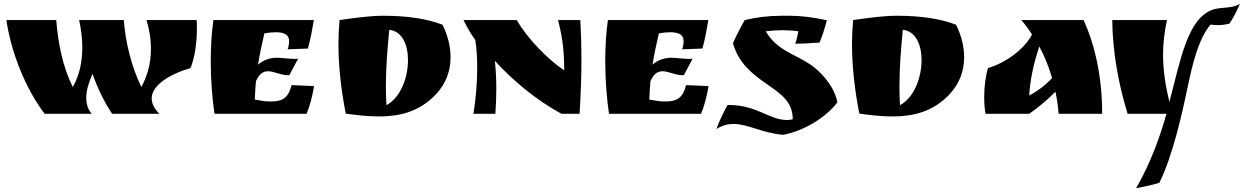

<svg xmlns="http://www.w3.org/2000/svg" viewBox="-20 -607 6633 1024"><path d="M402 -500C413 -449 419 -400 419 -354C419 -272 401 -199 368 -143C315 -249 290 -375 280 -500H14C39 -329 114 -138 218 0H469C449 -24 440 -52 440 -85C440 -122 452 -165 473 -213C500 -138 534 -66 578 0H830C806 -24 789 -52 789 -82C789 -152 885 -212 996 -244C1019 -301 1030 -377 1030 -456C1030 -471 1030 -485 1029 -500H761C778 -446 785 -395 785 -346C785 -272 767 -204 734 -143C682 -249 650 -377 640 -500Z M1118 -500C1108 -429 1104 -354 1104 -280C1104 -179 1112 -81 1124 0H1615C1634 -47 1645 -90 1655 -148L1535 -153C1519 -85 1484 -66 1430 -66H1421C1394 -66 1370 -70 1339 -76C1340 -108 1342 -141 1345 -174C1364 -216 1385 -227 1410 -227C1441 -227 1477 -206 1514 -206H1523L1570 -294C1563 -293 1556 -293 1549 -293C1518 -293 1485 -299 1455 -299C1420 -299 1382 -286 1356 -262C1365 -318 1377 -374 1390 -429C1412 -433 1432 -435 1450 -435C1497 -435 1522 -422 1522 -387C1522 -375 1520 -361 1514 -344C1555 -345 1580 -346 1622 -348C1634 -387 1647 -459 1654 -500Z M1791 -500C1787 -454 1785 -416 1785 -372C1785 -249 1800 -125 1824 -1C1884 7 1938 14 2003 14C2107 14 2216 -9 2306 -105C2359 -162 2383 -230 2383 -301C2383 -360 2368 -419 2340 -475C2262 -506 2154 -523 2026 -523C1953 -523 1875 -512 1791 -500ZM2056 -448C2124 -441 2156 -370 2156 -286C2156 -193 2116 -86 2041 -46C2039 -80 2038 -113 2038 -145C2038 -254 2047 -354 2056 -448Z M2956 -500C2983 -400 2989 -319 2989 -232C2904 -288 2793 -401 2736 -500H2452C2479 -445 2493 -426 2515 -393C2522 -350 2525 -299 2525 -245C2525 -166 2518 -80 2505 0H2622C2625 -45 2627 -91 2627 -134C2627 -189 2624 -241 2619 -283C2704 -189 2833 -76 2975 0H3071C3077 -97 3081 -193 3081 -290C3081 -360 3079 -430 3075 -500Z M3222 -500C3212 -429 3208 -354 3208 -280C3208 -179 3216 -81 3228 0H3719C3738 -47 3749 -90 3759 -148L3639 -153C3623 -85 3588 -66 3534 -66H3525C3498 -66 3474 -70 3443 -76C3444 -108 3446 -141 3449 -174C3468 -216 3489 -227 3514 -227C3545 -227 3581 -206 3618 -206H3627L3674 -294C3667 -293 3660 -293 3653 -293C3622 -293 3589 -299 3559 -299C3524 -299 3486 -286 3460 -262C3469 -318 3481 -374 3494 -429C3516 -433 3536 -435 3554 -435C3601 -435 3626 -422 3626 -387C3626 -375 3624 -361 3618 -344C3659 -345 3684 -346 3726 -348C3738 -387 3751 -459 3758 -500Z M4390 -499C4316 -515 4251 -523 4193 -523H4149C4080 -523 4014 -515 3952 -500C3934 -470 3906 -415 3889 -377C3918 -271 3993 -212 4065 -162L4082 -150C4145 -106 4208 -63 4208 29C4198 32 4186 33 4176 33C4081 32 4017 -47 3868 -47H3860C3837 -4 3816 38 3801 81C3833 61 3862 54 3892 54C3969 54 4046 103 4157 112C4268 91 4383 21 4446 -61C4430 -150 4352 -229 4305 -261C4216 -321 4125 -337 4064 -440C4093 -444 4124 -446 4152 -446C4181 -446 4211 -444 4238 -440C4234 -419 4229 -395 4221 -374C4263 -374 4309 -377 4351 -380C4365 -413 4381 -463 4390 -499Z M4530 -500C4526 -454 4524 -416 4524 -372C4524 -249 4539 -125 4563 -1C4623 7 4677 14 4742 14C4846 14 4955 -9 5045 -105C5098 -162 5122 -230 5122 -301C5122 -360 5107 -419 5079 -475C5001 -506 4893 -523 4765 -523C4692 -523 4614 -512 4530 -500ZM4795 -448C4863 -441 4895 -370 4895 -286C4895 -193 4855 -86 4780 -46C4778 -80 4777 -113 4777 -145C4777 -254 4786 -354 4795 -448Z M5427 -500C5448 -476 5467 -450 5484 -423C5444 -345 5343 -271 5249 -244C5237 -203 5229 -147 5229 -90C5229 -60 5231 -29 5236 0H5469C5519 -35 5567 -75 5609 -118C5617 -80 5623 -41 5626 0H5858V-8C5858 -186 5823 -361 5759 -500ZM5591 -191C5557 -153 5512 -120 5469 -98C5474 -181 5492 -267 5523 -359C5552 -305 5574 -250 5591 -191Z M6449 -556C6314 -509 6277 -292 6217 -64C6196 -147 6183 -232 6183 -316C6183 -377 6190 -438 6204 -500H5912C5914 -331 5944 -162 5994 0H6201C6172 105 6120 258 6039 397C6082 389 6127 379 6163 368C6235 224 6286 -8 6315 -146C6338 -257 6370 -397 6436 -476C6450 -474 6463 -473 6476 -473C6496 -473 6516 -476 6537 -481C6559 -514 6574 -543 6593 -587C6552 -560 6497 -571 6449 -556Z"/></svg>

Font: Ruslan Display
Style: Regular
Weight: 400
Designer: Denis Masharov, Vladimir Rabdu
Foundry: Denis Masharov, Vladimir Rabdu
Version: Version 1.001